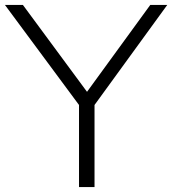

<svg xmlns="http://www.w3.org/2000/svg" viewBox="-31 -760 700 780"><path d="M648.5 -740 353 -333.5V0H290V-333.5L-11 -740H62L322.5 -387L579.5 -740Z"/></svg>

Font: Encode Sans Expanded Light
Style: Regular
Weight: 300
Width: 7
Designer: Multiple Designers
Foundry: Impallari Type
Version: Version 2.000